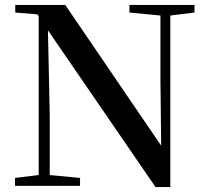

<svg xmlns="http://www.w3.org/2000/svg" viewBox="-20 -755 847 780"><path d="M611.8 4.9 174.8 -631.8 182.1 -285.2V-43.9L305.2 -32.2V0H41V-32.2L137.2 -43.9V-689L131.8 -696.8L42 -704.1V-734.9H245.1L634.8 -163.1L631.8 -426.8V-691.9L505.9 -704.1V-734.9H770V-704.1L671.9 -691.9V4.9Z"/></svg>

Font: Source Han Serif TW SemiBold
Style: Regular
Weight: 600
Designer: Ryoko NISHIZUKA Ë•øÂ°öÊ∂ºÂ≠ê (kana & ideographs); Frank Grie√ühammer (Latin, Greek & Cyrillic); Wenlong ZHANG Âº†ÊñáÈæô 
Foundry: Adobe
Version: Version 2.003;hotconv 1.1.1;makeotfexe 2.6.0